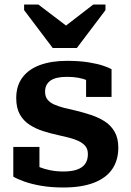

<svg xmlns="http://www.w3.org/2000/svg" viewBox="-20 -820 581 852"><path d="M214 -607H321L448 -775V-800H394L232 -675L312 -677L150 -800H87V-775ZM370 -136Q370 -158 359 -171.5Q348 -185 329 -194Q310 -203 286.5 -209Q263 -215 236 -221Q203 -228 170.5 -238.5Q138 -249 111 -266.5Q84 -284 68 -312.5Q52 -341 52 -385Q52 -439 79.5 -476Q107 -513 157.5 -531.5Q208 -550 277 -550Q332 -550 372.5 -543.5Q413 -537 439 -528Q465 -519 475 -513V-390H362V-489Q375 -490 383 -486.5Q391 -483 394.5 -476.5Q398 -470 398.5 -462Q399 -454 397 -445Q385 -456 367 -463.5Q349 -471 327 -475Q305 -479 277 -479Q227 -479 203.5 -462Q180 -445 180 -413Q180 -392 190.5 -378.5Q201 -365 220 -356.5Q239 -348 264 -341.5Q289 -335 317 -329Q350 -321 383.5 -310Q417 -299 444.5 -281.5Q472 -264 488.5 -235.5Q505 -207 505 -165Q505 -109 478 -69.5Q451 -30 396.5 -9Q342 12 261 12Q207 12 163.5 4.5Q120 -3 89 -14Q58 -25 39 -36V-168H155V-37Q138 -44 128 -53Q118 -62 114.5 -71Q111 -80 112.5 -87.5Q114 -95 120 -98Q134 -87 155 -78.5Q176 -70 203 -64.5Q230 -59 262 -59Q298 -59 322 -67.5Q346 -76 358 -93Q370 -110 370 -136Z"/></svg>

Font: Roboto Serif SemiBold
Style: Regular
Weight: 600
Designer: Greg Gazdowicz
Foundry: Commercial Type
Version: Version 1.008